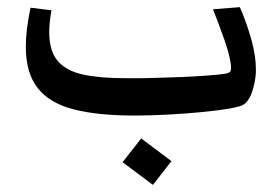

<svg xmlns="http://www.w3.org/2000/svg" viewBox="-20 -312 779 537"><path d="M356 11.2Q253.4 11.2 186 -6.1Q118.7 -23.4 85.4 -65.7Q52.2 -107.9 52.2 -181.6Q52.2 -228.5 65.4 -290.5L124 -283.2Q117.7 -249 117.7 -222.2Q117.7 -169.4 141.4 -141.6Q165 -113.8 212.2 -103.5Q259.3 -93.3 330.1 -93.3Q361.3 -92.8 402.1 -93.8Q442.9 -94.7 483.9 -96.4Q524.9 -98.1 558.1 -100.6Q591.3 -103 607.9 -105.5Q620.6 -107.4 624 -112.1Q627.4 -116.7 625.5 -132.8Q621.6 -161.1 606.9 -202.6Q592.3 -244.1 575.7 -286.1L650.9 -292Q669.9 -248 682.9 -201.9Q695.8 -155.8 695.8 -116.2Q695.8 -98.6 691.4 -78.1Q687 -57.6 679.7 -42Q670.9 -24.9 660.4 -19Q649.9 -13.2 621.1 -8.3Q589.8 -2.9 544.4 1.5Q499 5.9 449.5 8.5Q399.9 11.2 356 11.2ZM407.7 205.1 322.8 141.6 375 75.2 459.5 138.7Z"/></svg>

Font: Markazi Text SemiBold
Style: Regular
Weight: 600
Designer: Borna Izadpanah (Arabic designer), Fiona Ross (Arabic design director) and Florian Runge (Latin designer)
Foundry: Borna Izadpanah and Florian Runge
Version: Version 1.001; ttfautohint (v1.8.3)